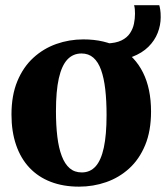

<svg xmlns="http://www.w3.org/2000/svg" viewBox="-20 -704 636 736"><path d="M24 -265Q24 -338.5 46.5 -392.8Q69 -447 107.8 -482.5Q146.5 -518 196 -535.5Q245.5 -553 299.5 -553Q381.5 -553 439.5 -520.2Q497.5 -487.5 528.2 -425.8Q559 -364 559 -276.5Q559 -202 536.5 -147.8Q514 -93.5 475.2 -58.2Q436.5 -23 387 -5.8Q337.5 11.5 283 11.5Q222.5 11.5 174.5 -7Q126.5 -25.5 93 -61Q59.5 -96.5 41.8 -148Q24 -199.5 24 -265ZM293.5 -43Q325.5 -43 346.5 -66.2Q367.5 -89.5 378 -138.2Q388.5 -187 388.5 -263Q388.5 -318 383.5 -361.5Q378.5 -405 367.5 -435.8Q356.5 -466.5 338 -482.8Q319.5 -499 292.5 -499Q260 -499 238.2 -475.8Q216.5 -452.5 205.5 -403.8Q194.5 -355 194.5 -278Q194.5 -223.5 199.8 -180Q205 -136.5 216.8 -105.8Q228.5 -75 247.2 -59Q266 -43 293.5 -43ZM397 -472 388.5 -537.5Q424 -538.5 445.5 -549Q467 -559.5 478.2 -576.5Q489.5 -593.5 493.5 -613Q497.5 -632.5 497.5 -651.5Q497.5 -661 496.8 -669.2Q496 -677.5 494 -684H590.5Q592.5 -678 594.2 -667Q596 -656 596 -638Q596 -607.5 584.5 -578Q573 -548.5 548.8 -524.5Q524.5 -500.5 487 -486.2Q449.5 -472 397 -472Z"/></svg>

Font: Merriweather 60pt ExtraBold
Style: Regular
Weight: 800
Version: Version 2.100